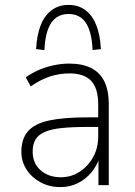

<svg xmlns="http://www.w3.org/2000/svg" viewBox="-20 -754 548 782"><path d="M226 8Q180 8 144 -12Q108 -32 87.5 -64.5Q67 -97 67 -135Q67 -189 94.5 -220Q122 -251 181 -263.5Q240 -276 336 -276H390V-237H338Q275 -237 231.5 -232.5Q188 -228 162 -216.5Q136 -205 124.5 -185.5Q113 -166 113 -137Q113 -89 145.5 -60.5Q178 -32 228 -32Q269 -32 303.5 -54Q338 -76 359 -113.5Q380 -151 380 -198V-329Q380 -394 351.5 -424.5Q323 -455 263 -455Q222 -455 183.5 -442.5Q145 -430 105 -402L85 -439Q110 -457 139.5 -469.5Q169 -482 200.5 -488.5Q232 -495 262 -495Q314 -495 350 -477.5Q386 -460 404.5 -423.5Q423 -387 423 -329V0H381V-114H386Q375 -79 352 -51.5Q329 -24 297 -8Q265 8 226 8ZM161 -550 127 -554Q130 -612 146 -652Q162 -692 191 -713Q220 -734 259 -734Q299 -734 327.5 -713Q356 -692 372 -652Q388 -612 391 -554L357 -550Q354 -624 330 -660.5Q306 -697 259 -697Q213 -697 188.5 -660.5Q164 -624 161 -550Z"/></svg>

Font: Nunito Sans 10pt SemiCondensed ExtraLight
Style: Regular
Weight: 250
Width: 4
Designer: Vernon Adams
Foundry: Vernon Adams
Version: Version 3.101;gftools[0.9.27]